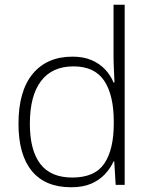

<svg xmlns="http://www.w3.org/2000/svg" viewBox="-20 -780 634 810"><path d="M280 10Q171 10 114.5 -58.5Q58 -127 58 -258Q58 -396 118 -468.5Q178 -541 286 -541Q332 -541 366 -526.5Q400 -512 423.5 -487Q447 -462 459 -432H463Q462 -459 460.5 -488.5Q459 -518 459 -544V-760H506V0H468L462 -99H459Q446 -70 422.5 -45Q399 -20 364.5 -5Q330 10 280 10ZM285 -31Q380 -31 420 -90Q460 -149 460 -259V-266Q460 -379 419.5 -439.5Q379 -500 290 -500Q200 -500 153 -438Q106 -376 106 -258Q106 -146 150 -88.5Q194 -31 285 -31Z"/></svg>

Font: Noto Sans Oriya ExtraLight
Style: Regular
Weight: 250
Version: Version 2.003